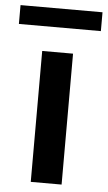

<svg xmlns="http://www.w3.org/2000/svg" viewBox="-93 -762 447 797"><g transform="rotate(5 131.0 -363.5)"><path d="M194.6 0H66.1V-545.5H194.6ZM301.5 -648.8H-40.1V-727.3H301.5Z"/></g></svg>

Font: Linik Sans SemiBold
Style: Regular
Weight: 600
Designer: Rasmus Andersson (font), Cristiano Sobral (main changes)
Foundry: rsms
Version: Version 3.018;June 1, 2022;FontCreator 14.0.0.2814 64-bit; t